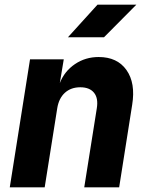

<svg xmlns="http://www.w3.org/2000/svg" viewBox="-20 -805 640 825"><path d="M22 0 109 -550H254L237 -448Q257 -499 302 -529.5Q347 -560 404 -560Q484 -560 523.5 -504Q563 -448 548 -355L492 0H342L396 -340Q403 -383 384 -406.5Q365 -430 325 -430Q285 -430 259 -406.5Q233 -383 226 -340L172 0ZM272 -645 399 -785H566L427 -645Z"/></svg>

Font: JetBrains Mono ExtraBold
Style: Italic
Weight: 800
Italic angle: -9°
Monospace: yes
Designer: Philipp Nurullin, Konstantin Bulenkov
Foundry: JetBrains
Version: Version 2.305; ttfautohint (v1.8.4.7-5d5b)